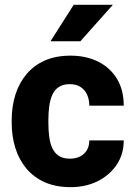

<svg xmlns="http://www.w3.org/2000/svg" viewBox="-20 -770 561 800"><path d="M271.5 -108.9Q295.9 -108.9 314 -118.2Q332 -127.4 342 -144.3Q352.1 -161.1 352.1 -185.1H495.6Q495.6 -127.4 466.1 -83.5Q436.5 -39.6 386.7 -14.9Q336.9 9.8 274.4 9.8Q212.9 9.8 167 -10.5Q121.1 -30.8 90.3 -67.4Q59.6 -104 44.2 -152.6Q28.8 -201.2 28.8 -257.8V-270.5Q28.8 -326.7 44.2 -375.5Q59.6 -424.3 90.3 -460.9Q121.1 -497.6 166.7 -517.8Q212.4 -538.1 273.9 -538.1Q338.9 -538.1 388.9 -513.2Q439 -488.3 467.3 -441.7Q495.6 -395 495.6 -329.6H352.1Q352.1 -355 343 -375.2Q334 -395.5 315.7 -407.5Q297.4 -419.4 270.5 -419.4Q242.7 -419.4 224.9 -407.5Q207 -395.5 197.8 -374.5Q188.5 -353.5 185.1 -326.9Q181.6 -300.3 181.6 -270.5V-257.8Q181.6 -227.5 185.1 -200.4Q188.5 -173.3 198 -152.8Q207.5 -132.3 225.1 -120.6Q242.7 -108.9 271.5 -108.9ZM190.4 -598.1 287.1 -750H450.2L314.9 -598.1Z"/></svg>

Font: Roboto ExtraBold
Style: Regular
Weight: 800
Designer: Christian Robertson
Foundry: Google
Version: Version 3.009; 2024